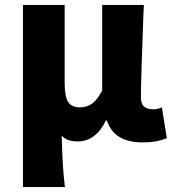

<svg xmlns="http://www.w3.org/2000/svg" viewBox="-20 -565 703 778"><path d="M73 -545H242V-230Q242 -174 256 -152Q270 -130 304 -130Q332 -130 353 -145Q374 -160 394 -198V-545H563L561 -504Q558 -413 554.5 -316Q551 -219 551 -170Q551 -144 564 -133Q577 -122 601 -122Q617 -122 636 -130L656 -5Q633 4 611 8Q589 12 557 12Q442 12 413 -77H409Q390 -36 361 -14Q332 8 296 8Q274 8 258.5 3Q243 -2 230 -15Q232 54 234.5 98.5Q237 143 243 193H73Z"/></svg>

Font: Nebula Sans Bold
Style: Regular
Weight: 700
Designer: Paul D. Hunt for Adobe (as Source Sans)
Foundry: Nebula Entertainment & Broadcasting LLC
Version: Version 1.010